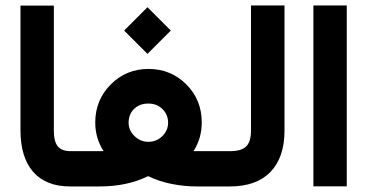

<svg xmlns="http://www.w3.org/2000/svg" viewBox="-20 -671 1318 691"><path d="M254.9 0H232.4Q145 0 99.4 -52.5Q53.7 -105 53.7 -202.6V-631.3V-650.9H73.2H154.3H173.8V-631.3V-202.1Q173.8 -161.1 188.2 -144Q202.6 -127 233.9 -127H254.9Q260.3 -127 263.7 -106.4Q267.1 -85.9 267.1 -66.9V-61.5Q267.1 -41.5 263.9 -20.8Q260.7 0 254.9 0Z M426.8 -561 510.7 -645 594.7 -561 510.7 -477.1ZM753.4 0H687Q643.6 0 597.7 -9Q551.8 -18.1 513.2 -37.1Q437.5 0 338.9 0H249.5Q243.7 0 240.5 -20.8Q237.3 -41.5 237.3 -61.5V-66.9Q237.3 -85.9 240.7 -106.4Q244.1 -127 249.5 -127H353Q322.8 -172.9 322.8 -230Q322.8 -311 378.4 -366.9Q434.1 -422.9 514.6 -422.9Q594.7 -422.9 650.4 -367.4Q706.1 -312 706.1 -230.5Q706.1 -172.9 676.3 -127H753.4Q758.8 -127 762.2 -106.4Q765.6 -85.9 765.6 -66.9V-61.5Q765.6 -41.5 762.5 -20.8Q759.3 0 753.4 0ZM585 -229.5Q585 -258.3 564.9 -278.3Q544.9 -298.3 514.2 -298.3Q482.4 -298.3 462.6 -279.1Q442.9 -259.8 442.9 -229.5Q442.9 -201.7 464.1 -181.2Q485.4 -160.6 514.2 -160.6Q543 -160.6 564 -180.9Q585 -201.2 585 -229.5Z M748.5 -127H808.1Q848.6 -127 866 -144Q883.3 -161.1 883.3 -200.7V-631.8V-651.4H902.8H984.4H1003.9V-631.8V-201.2Q1003.9 -104.5 953.4 -52.2Q902.8 0 807.6 0H748.5Q742.7 0 739.5 -20.8Q736.3 -41.5 736.3 -61.5V-66.9Q736.3 -85.9 739.7 -106.4Q743.2 -127 748.5 -127Z M1127.4 -651.4H1208.5H1228V-631.8V-20V-0.5H1208.5H1127.4H1107.9V-20V-631.8V-651.4Z"/></svg>

Font: Shabnam FD
Style: Bold
Weight: 700
Foundry: DejaVu fonts team - Redesigned by Saber Rastikerdar - Based on Vazir font
Version: Version 5.00;October 20, 2019;FontCreator 12.0.0.2547 64-bit